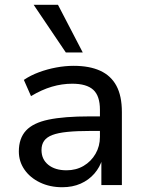

<svg xmlns="http://www.w3.org/2000/svg" viewBox="-20 -776 609 805"><path d="M241 9Q189 9 147.5 -11Q106 -31 82.5 -65Q59 -99 59 -141Q59 -196 89 -228.5Q119 -261 184 -274.5Q249 -288 355 -288H414V-227H358Q302 -227 262.5 -223Q223 -219 199.5 -210Q176 -201 165 -185.5Q154 -170 154 -147Q154 -108 182.5 -85Q211 -62 259 -62Q299 -62 330.5 -80.5Q362 -99 380.5 -131Q399 -163 399 -202V-316Q399 -374 371 -399.5Q343 -425 283 -425Q240 -425 197.5 -412.5Q155 -400 110 -373L80 -441Q108 -460 143 -473Q178 -486 215.5 -493Q253 -500 289 -500Q355 -500 400 -479.5Q445 -459 468 -416.5Q491 -374 491 -306V0H405V-109H409Q399 -75 375.5 -48Q352 -21 318 -6Q284 9 241 9ZM256 -556 121 -756H223L327 -556Z"/></svg>

Font: Nunito Sans 10pt Medium
Style: Regular
Weight: 500
Designer: Vernon Adams
Foundry: Vernon Adams
Version: Version 3.101;gftools[0.9.27]